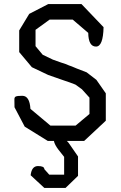

<svg xmlns="http://www.w3.org/2000/svg" viewBox="-20 -680 590 940"><path d="M404 -326 452 -289 498 -223V-89L392 10H307Q312 14 316 19.5Q320 25 324 31L362 86V181L301 240H197L130 178Q135 133 166 133Q197 133 197 148L221 175H294V88L267 54Q247 28 244 10H214L101 -60L51 -155Q51 -181 50.5 -192.5Q50 -204 57.5 -207.5Q65 -211 89 -211Q125 -211 129 -147L227 -65H350L418 -122V-202L381 -243L349 -266Q324 -276 289 -287.5Q254 -299 216 -313L136 -351L74 -425V-531L123 -612L216 -660H379L487 -547Q485 -452 450 -452Q413 -452 412 -519L336 -584H223L154 -534V-454L189 -412L239 -388Q261 -380 278.5 -374Q296 -368 303 -366Q318 -359 331 -355Q338 -352 356 -344.5Q374 -337 404 -326Z"/></svg>

Font: Syne Mono
Style: Regular
Weight: 400
Monospace: yes
Designer: Lucas Descroix
Foundry: Bonjour Monde
Version: Version 2.000; ttfautohint (v1.8.3)